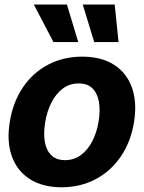

<svg xmlns="http://www.w3.org/2000/svg" viewBox="-20 -797 621 828"><path d="M245.6 10.7Q162.1 10.3 107.4 -25.4Q52.7 -61 30.5 -124.8Q8.3 -188.5 22.5 -272.9Q36.1 -356.9 78.6 -419.9Q121.1 -482.9 186.8 -517.8Q252.4 -552.7 335 -552.7Q418 -552.7 472.7 -517.1Q527.3 -481.4 549.6 -417.5Q571.8 -353.5 557.6 -268.6Q543.9 -185.1 501.2 -122.3Q458.5 -59.6 393.3 -24.7Q328.1 10.3 245.6 10.7ZM260.7 -106.4Q298.8 -106.4 328.6 -128.2Q358.4 -149.9 377.9 -187.7Q397.5 -225.6 405.3 -273.4Q413.1 -320.8 406.5 -357.9Q399.9 -395 378.4 -416.3Q356.9 -437.5 319.3 -437Q281.2 -437.5 251.5 -415.5Q221.7 -393.6 202.1 -355.5Q182.6 -317.4 174.8 -269.5Q167 -222.7 173.3 -185.5Q179.7 -148.4 201.4 -127.4Q223.1 -106.4 260.7 -106.4ZM210.4 -615.7 126 -777.3H268.6L317.4 -615.7ZM386.2 -615.7 336.9 -777.3H474.6L491.2 -615.7Z"/></svg>

Font: Inter Tight
Style: Bold Italic
Weight: 700
Italic angle: -9.39999°
Designer: Rasmus Andersson
Foundry: rsms
Version: Version 3.004